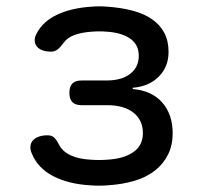

<svg xmlns="http://www.w3.org/2000/svg" viewBox="-20 -578 640 606"><path d="M96 -473Q116 -511 161 -532Q206 -553 270 -557Q282 -558 293.5 -558Q305 -558 317 -557Q362 -554 398 -544.5Q434 -535 459.5 -517.5Q485 -500 498.5 -474.5Q512 -449 512 -414Q512 -367 481 -336Q450 -305 399 -301V-297Q459 -292 492 -254.5Q525 -217 525 -157Q525 -120 510.5 -90.5Q496 -61 469.5 -40Q443 -19 405 -7.5Q367 4 319 7Q306 8 292.5 8Q279 8 266 7Q196 3 148 -22Q100 -47 81 -92Q75 -105 76 -116Q77 -127 83.5 -134.5Q90 -142 102 -146.5Q114 -151 130 -151Q136 -151 141 -149.5Q146 -148 150 -144.5Q154 -141 158 -135.5Q162 -130 166 -122Q177 -100 202.5 -88Q228 -76 266 -74Q279 -73 292.5 -73Q306 -73 319 -74Q371 -77 401 -98Q431 -119 431 -158Q431 -199 401 -222.5Q371 -246 319 -246H238Q218 -246 208.5 -255.5Q199 -265 199 -285Q199 -305 208.5 -314.5Q218 -324 238 -324H316Q364 -324 391 -345Q418 -366 418 -402Q418 -437 391 -456Q364 -475 317 -478Q305 -479 293.5 -479Q282 -479 270 -478Q238 -476 215 -467.5Q192 -459 181 -443Q175 -435 170 -429.5Q165 -424 160.5 -421Q156 -418 151 -416.5Q146 -415 141 -415Q125 -415 113.5 -419.5Q102 -424 96 -431.5Q90 -439 89.5 -450Q89 -461 96 -473Z"/></svg>

Font: Maple Mono NF
Style: Regular
Weight: 400
Monospace: yes
Designer: subframe7536
Version: Version 7.000